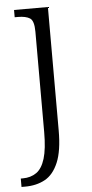

<svg xmlns="http://www.w3.org/2000/svg" viewBox="-55 -569 403 842"><g transform="rotate(-5 146.5 -148.0)"><path d="M5 240V203H14Q49 203 74 185.5Q99 168 112 125.5Q125 83 125 9V-433Q125 -481 107 -492.5Q89 -504 54 -504H40V-536H189V8Q189 97 167.5 148Q146 199 108.5 219.5Q71 240 21 240Z"/></g></svg>

Font: Noto Serif Gurmukhi Light
Style: Regular
Weight: 300
Designer: Vaibhav Singh and the Monotype Design Team
Foundry: Monotype Imaging Inc.
Version: Version 2.004; ttfautohint (v1.8.4.7-5d5b)